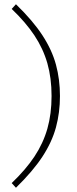

<svg xmlns="http://www.w3.org/2000/svg" viewBox="-20 -762 362 903"><path d="M222.5 -310.5Q222.5 -395 202.8 -464.2Q183 -533.5 141.8 -595.5Q100.5 -657.5 35 -720L55 -742Q134.5 -665 179.5 -596Q224.5 -527 243.2 -457.8Q262 -388.5 262 -310.5Q262 -232.5 243.2 -163.2Q224.5 -94 179.5 -25.2Q134.5 43.5 55 121L35 99Q100.5 36.5 141.8 -25.5Q183 -87.5 202.8 -156.8Q222.5 -226 222.5 -310.5Z"/></svg>

Font: Newsreader Caption ExtraLight
Style: Regular
Weight: 275
Designer: Hugues Gentile
Foundry: Production Type
Version: Version 1.001